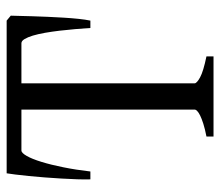

<svg xmlns="http://www.w3.org/2000/svg" viewBox="-62 -593 655 571"><g transform="rotate(-90 265.5 -307.5)"><path d="M145 0V-21Q167.5 -25.4 182.9 -30.3Q198.2 -35.2 207.5 -39.8Q216.8 -44.4 220.9 -48.6Q225.1 -52.7 225.1 -56.2V-571.3H103.5Q96.2 -571.3 87.2 -555.4Q78.1 -539.6 69.6 -511.7Q61 -483.9 53.5 -446.5Q45.9 -409.2 41 -366.2H17.6Q17.1 -382.8 17.8 -405.3Q18.6 -427.7 20 -452.4Q21.5 -477.1 23.4 -502.4Q25.4 -527.8 27.6 -550Q29.8 -572.3 32 -589.6Q34.2 -606.9 35.6 -615.2H489.7L504.4 -603Q503.9 -594.7 503.7 -577.9Q503.4 -561 502.7 -539.6Q502 -518.1 501 -493.7Q500 -469.2 498.5 -445.8Q497.1 -422.4 494.9 -401.4Q492.7 -380.4 489.7 -366.2H467.8Q466.3 -387.7 464.4 -411.4Q462.4 -435.1 459.7 -457.8Q457 -480.5 453.4 -501.2Q449.7 -522 445.1 -537.4Q440.4 -552.7 434.8 -562Q429.2 -571.3 422.4 -571.3H303.2V-56.2Q303.2 -49.8 320.8 -40Q338.4 -30.3 383.3 -21V0Z"/></g></svg>

Font: Gentium Unicode
Style: Regular
Weight: 400
Version: Version 1.009